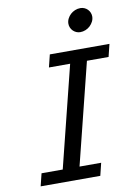

<svg xmlns="http://www.w3.org/2000/svg" viewBox="-99 -981 740 1045"><g transform="rotate(-10 271.0 -459.0)"><path d="M542.5 -698.7 525.4 -629.4H405.8L266.1 -69.3H385.7L368.7 0H39.1L56.2 -69.3H173.3L313 -629.4H195.8L212.9 -698.7ZM341.3 -845.2Q341.3 -859.9 347.9 -873Q354.5 -886.2 365.2 -896.2Q376 -906.2 390.1 -912.1Q404.3 -918 419.9 -918Q431.6 -918 441.9 -913.6Q452.1 -909.2 459.7 -901.6Q467.3 -894 471.7 -883.8Q476.1 -873.5 476.1 -862.3Q476.1 -847.7 469.5 -834.5Q462.9 -821.3 452.1 -811Q441.4 -800.8 427 -794.9Q412.6 -789.1 397.5 -789.1Q385.7 -789.1 375.5 -793.7Q365.2 -798.3 357.7 -805.9Q350.1 -813.5 345.7 -823.7Q341.3 -834 341.3 -845.2Z"/></g></svg>

Font: Andika New Basic
Style: Italic
Weight: 400
Italic angle: -14°
Designer: Victor Gaultney, Annie Olsen, Julie Remington, Don Collingsworth, Eric Hays
Foundry: SIL International
Version: Version 5.500